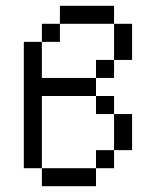

<svg xmlns="http://www.w3.org/2000/svg" viewBox="-20 -645 540 665"><path d="M125 -62.5V0H312.5V-62.5ZM125 -62.5Q125 -62.5 125 -312.5H312.5V-250H375Q375 -250 375 -125H312.5V-62.5H375V-125H437.5Q437.5 -125 437.5 -250H375V-312.5H312.5V-375H125Q125 -375 125 -500H62.5V-62.5ZM312.5 -375H375V-437.5H312.5ZM375 -437.5H437.5Q437.5 -437.5 437.5 -562.5H375Q375 -562.5 375 -437.5ZM125 -500H187.5V-562.5H125ZM187.5 -562.5H375V-625H187.5Z"/></svg>

Font: Unifont
Style: Regular
Weight: 500
Version: Version 15.1.04